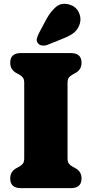

<svg xmlns="http://www.w3.org/2000/svg" viewBox="-20 -975 476 995"><path d="M330 -155Q330 -137 336.2 -128Q342.5 -119 355 -112L370.5 -103.5Q402.5 -86.5 402.5 -50Q402.5 0 347 0H88.5Q33 0 33 -50Q33 -86.5 65 -103.5L80.5 -112Q93 -119 99.2 -128Q105.5 -137 105.5 -155V-545Q105.5 -563 99.2 -572Q93 -581 80.5 -588L65 -596.5Q33 -613.5 33 -650Q33 -700 88.5 -700H347Q402.5 -700 402.5 -650Q402.5 -613.5 370.5 -596.5L355 -588Q342.5 -581 336.2 -572Q330 -563 330 -545ZM220 -875Q243 -916.5 270.5 -939.5Q298 -962.5 337.5 -952Q372 -942.5 387 -913.8Q402 -885 394.5 -855Q386.5 -826 366 -808Q345.5 -790 304 -774L227 -743Q213 -737.5 198.5 -739.2Q184 -741 176.5 -751Q168 -762.5 171 -775Q174 -787.5 181 -801.5Z"/></svg>

Font: Fraunces 72pt S100 Black
Style: Regular
Weight: 900
Version: Version 1.000; ttfautohint (v1.8.3)